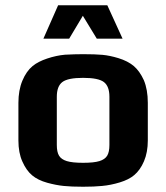

<svg xmlns="http://www.w3.org/2000/svg" viewBox="-20 -700 632 730"><path d="M50 0ZM160 -5Q124 -15 102 -33.5Q80 -52 65 -86Q50 -119 50 -166V-309Q50 -357 65 -393Q80 -429 104 -449Q125 -466 159.5 -477.5Q194 -489 227 -492Q265 -494 296 -494Q342 -494 369.5 -491.5Q397 -489 430 -479Q466 -468 488.5 -449Q511 -430 527 -395Q542 -359 542 -309V-166Q542 -121 527.5 -87Q513 -53 490 -34Q470 -17 435.5 -6.5Q401 4 368 7Q338 10 296 10Q251 10 222 7Q193 4 160 -5ZM396 -149V-332Q396 -372 375 -388Q354 -404 296 -404Q238 -404 217 -388Q196 -372 196 -332V-149Q196 -122 204.5 -108Q213 -94 234 -87.5Q255 -81 296 -81Q337 -81 358 -87.5Q379 -94 387.5 -108Q396 -122 396 -149ZM201 -680H388L446 -553H348L295 -640L243 -553H145Z"/></svg>

Font: Play
Style: Bold
Weight: 700
Designer: Jonas Hecksher (Cyrillic expansion: Cyreal)
Foundry: Jonas Hecksher, Playtype, e-types AS
Version: Version 2.101; ttfautohint (v1.5.65-e2d9)